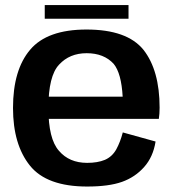

<svg xmlns="http://www.w3.org/2000/svg" viewBox="-20 -712 678 738"><path d="M315 5V-86Q246 -86 206.5 -132.5Q166 -178 166 -297Q166 -420 207 -463.5Q247.5 -507.5 313 -507.5Q379.5 -507.5 417 -466.5Q446.5 -430.5 451.5 -340.5H152.5V-255H590.5Q593.5 -274.5 593.5 -298Q593.5 -441.5 531.5 -520.5Q468.5 -598.5 312.5 -598.5Q161.5 -598.5 96 -521Q30 -443.5 30 -297Q30 -156.5 95 -75.5Q159.5 5 315 5ZM315 -86V5Q398.5 5 449 -13Q499.5 -31 534 -70Q568.5 -108.5 578 -168L452 -203Q442.5 -166.5 427 -138Q411 -109.5 383 -97.5Q355 -86 315 -86ZM152 -640H474V-692.5H152Z"/></svg>

Font: Anybody Thin SemiBold
Style: Regular
Weight: 600
Version: Version 1.113;gftools[0.9.25]